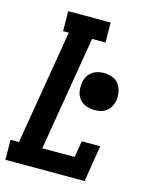

<svg xmlns="http://www.w3.org/2000/svg" viewBox="-114 -809 701 883"><g transform="rotate(15 236.0 -367.5)"><path d="M-2 0 -3 -95H37L128 -640H101L100 -735H302L303 -640H239L148 -95H302L315 -173H403L375 0ZM333 -327Q312 -327 292.5 -334.5Q273 -342 261 -357.5Q249 -373 246 -394Q243 -415 247 -436Q249 -451 257 -464.5Q265 -478 277.5 -487Q290 -496 304.5 -499.5Q319 -503 333 -503Q354 -503 374 -495.5Q394 -488 405 -472Q416 -456 419.5 -435.5Q423 -415 420 -393Q417 -379 409.5 -365.5Q402 -352 389.5 -342.5Q377 -333 362.5 -330Q348 -327 333 -327Z"/></g></svg>

Font: Iosevka QP
Style: Bold Italic
Weight: 700
Italic angle: -9°
Designer: Belleve Invis
Foundry: Belleve Invis
Version: Version 20.0.0; ttfautohint (v1.8.4)